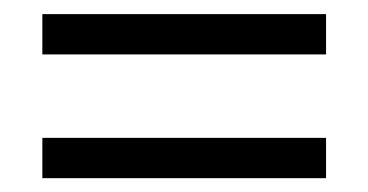

<svg xmlns="http://www.w3.org/2000/svg" viewBox="-20 -435 521 272"><path d="M40 -357.9V-415H441.9V-357.9ZM40 -182.6V-239.7H441.9V-182.6Z"/></svg>

Font: Cinzel Bold
Style: Regular
Weight: 700
Designer: Natanael Gama
Version: Version 1.001;PS 001.001;hotconv 1.0.56;makeotf.lib2.0.21325